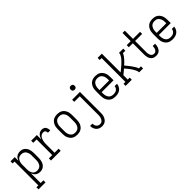

<svg xmlns="http://www.w3.org/2000/svg" viewBox="219 -2037 3562 3562"><g transform="rotate(-45 2000.0 -256.0)"><path d="M21 215V160H71V-465H21V-520H132V-425Q140 -447 153 -467Q166 -487 185 -501Q204 -515 227 -521.5Q250 -528 274 -528Q299 -528 323 -521.5Q347 -515 367 -499.5Q387 -484 401 -463Q415 -442 423 -418.5Q431 -395 434 -370Q437 -345 437 -320V-200Q437 -175 434 -150Q431 -125 423 -101.5Q415 -78 401 -57Q387 -36 367 -20.5Q347 -5 323 1.5Q299 8 274 8Q250 8 227 1.5Q204 -5 185 -19Q166 -33 153 -53Q140 -73 132 -95V160H204V215ZM251 -47Q270 -47 288 -52Q306 -57 321.5 -67.5Q337 -78 347.5 -93.5Q358 -109 364.5 -126.5Q371 -144 373.5 -162.5Q376 -181 376 -200V-320Q376 -339 373.5 -357.5Q371 -376 364.5 -393.5Q358 -411 347.5 -426.5Q337 -442 321.5 -452.5Q306 -463 288 -468Q270 -473 251 -473Q233 -473 215 -468Q197 -463 182.5 -452Q168 -441 158 -425Q148 -409 142 -392Q136 -375 134 -356.5Q132 -338 132 -320V-200Q132 -182 134 -163.5Q136 -145 142 -128Q148 -111 158 -95Q168 -79 182.5 -68Q197 -57 215 -52Q233 -47 251 -47Z M563 0V-55H651V-465H563V-520H712V-405Q719 -429 730 -451Q741 -473 758 -491Q775 -509 798 -518.5Q821 -528 846 -528Q861 -528 876 -524.5Q891 -521 904 -513Q917 -505 926 -492.5Q935 -480 940 -465.5Q945 -451 947 -435.5Q949 -420 949 -405H888Q888 -418 885 -431Q882 -444 874.5 -454Q867 -464 854.5 -468.5Q842 -473 829 -473Q808 -473 788 -463.5Q768 -454 754.5 -437.5Q741 -421 733 -401Q725 -381 720 -360.5Q715 -340 713.5 -318.5Q712 -297 712 -276V-55H818V0Z M1250 8Q1224 8 1197.5 2.5Q1171 -3 1148.5 -16.5Q1126 -30 1109 -51Q1092 -72 1081.5 -96.5Q1071 -121 1067 -147.5Q1063 -174 1063 -200V-320Q1063 -346 1067 -372.5Q1071 -399 1081.5 -423.5Q1092 -448 1109 -469Q1126 -490 1148.5 -503.5Q1171 -517 1197.5 -522.5Q1224 -528 1250 -528Q1276 -528 1302.5 -522.5Q1329 -517 1351.5 -503.5Q1374 -490 1391 -469Q1408 -448 1418.5 -423.5Q1429 -399 1433 -372.5Q1437 -346 1437 -320V-200Q1437 -174 1433 -147.5Q1429 -121 1418.5 -96.5Q1408 -72 1391 -51Q1374 -30 1351.5 -16.5Q1329 -3 1302.5 2.5Q1276 8 1250 8ZM1250 -47Q1269 -47 1287.5 -51.5Q1306 -56 1321 -67Q1336 -78 1347 -93.5Q1358 -109 1364.5 -126.5Q1371 -144 1373.5 -162.5Q1376 -181 1376 -200V-320Q1376 -339 1373.5 -357.5Q1371 -376 1364.5 -393.5Q1358 -411 1347 -426.5Q1336 -442 1321 -453Q1306 -464 1287.5 -468.5Q1269 -473 1250 -473Q1231 -473 1212.5 -468.5Q1194 -464 1179 -453Q1164 -442 1153 -426.5Q1142 -411 1135.5 -393.5Q1129 -376 1126.5 -357.5Q1124 -339 1124 -320V-200Q1124 -181 1126.5 -162.5Q1129 -144 1135.5 -126.5Q1142 -109 1153 -93.5Q1164 -78 1179 -67Q1194 -56 1212.5 -51.5Q1231 -47 1250 -47Z M1685 223Q1653 223 1622.5 212Q1592 201 1570.5 177Q1549 153 1539 122Q1529 91 1529 59H1589Q1590 79 1595.5 99Q1601 119 1613.5 135Q1626 151 1645 159.5Q1664 168 1685 168Q1701 168 1717 162Q1733 156 1744.5 144Q1756 132 1763.5 117Q1771 102 1775.5 86Q1780 70 1781.5 53.5Q1783 37 1783 20V-465H1638V-520H1843V20Q1843 44 1840.5 68.5Q1838 93 1830 116Q1822 139 1808.5 159.5Q1795 180 1776 195Q1757 210 1733 216.5Q1709 223 1685 223ZM1803 -618Q1792 -618 1782 -621Q1772 -624 1764.5 -631.5Q1757 -639 1754 -649Q1751 -659 1751 -670Q1751 -681 1754 -691Q1757 -701 1764.5 -708.5Q1772 -716 1782 -719Q1792 -722 1803 -722Q1814 -722 1824 -719Q1834 -716 1841.5 -708.5Q1849 -701 1852 -691Q1855 -681 1855 -670Q1855 -659 1852 -649Q1849 -639 1841.5 -631.5Q1834 -624 1824 -621Q1814 -618 1803 -618Z M2251 8Q2225 8 2198.5 2.5Q2172 -3 2149.5 -16.5Q2127 -30 2109.5 -51Q2092 -72 2081.5 -96.5Q2071 -121 2067 -147Q2063 -173 2063 -200V-320Q2063 -346 2067 -372.5Q2071 -399 2081.5 -423.5Q2092 -448 2109 -469Q2126 -490 2148.5 -503.5Q2171 -517 2197.5 -522.5Q2224 -528 2250 -528Q2276 -528 2302.5 -522.5Q2329 -517 2351.5 -503.5Q2374 -490 2391 -469Q2408 -448 2418.5 -423.5Q2429 -399 2433 -372.5Q2437 -346 2437 -320V-232H2124V-200Q2124 -181 2126.5 -162.5Q2129 -144 2135.5 -126Q2142 -108 2153 -92.5Q2164 -77 2180 -66.5Q2196 -56 2214.5 -51.5Q2233 -47 2251 -47Q2273 -47 2294.5 -51.5Q2316 -56 2333.5 -68.5Q2351 -81 2362 -100Q2373 -119 2374 -141H2435Q2434 -119 2426.5 -98Q2419 -77 2406.5 -59Q2394 -41 2376 -27.5Q2358 -14 2337.5 -6Q2317 2 2295 5Q2273 8 2251 8ZM2376 -288V-320Q2376 -339 2373.5 -357.5Q2371 -376 2364.5 -393.5Q2358 -411 2347 -426.5Q2336 -442 2321 -453Q2306 -464 2287.5 -468.5Q2269 -473 2250 -473Q2231 -473 2212.5 -468.5Q2194 -464 2179 -453Q2164 -442 2153 -426.5Q2142 -411 2135.5 -393.5Q2129 -376 2126.5 -357.5Q2124 -339 2124 -320V-288Z M2521 0V-55H2571V-680H2521V-735H2632V-242Q2650 -257 2668.5 -271.5Q2687 -286 2704.5 -301Q2722 -316 2739.5 -331.5Q2757 -347 2774 -363.5Q2791 -380 2806.5 -397.5Q2822 -415 2835.5 -434Q2849 -453 2858.5 -475Q2868 -497 2868 -520H2979V-465H2916Q2905 -438 2888 -414Q2871 -390 2851.5 -368Q2832 -346 2811.5 -326Q2791 -306 2769 -286Q2792 -260 2814 -232.5Q2836 -205 2856.5 -176.5Q2877 -148 2895.5 -118Q2914 -88 2925 -55H2979V0H2876Q2876 -25 2866.5 -48Q2857 -71 2845 -92.5Q2833 -114 2819.5 -134Q2806 -154 2791 -173.5Q2776 -193 2760 -212Q2744 -231 2728 -249Q2704 -229 2680 -209Q2656 -189 2632 -169V-55H2683V0Z M3317 8Q3296 8 3274.5 2.5Q3253 -3 3235.5 -15.5Q3218 -28 3206 -46Q3194 -64 3187 -84.5Q3180 -105 3177.5 -126.5Q3175 -148 3175 -170V-465H3070V-520H3175V-735H3235V-520H3420V-465H3235V-170Q3235 -156 3236.5 -142Q3238 -128 3241.5 -115Q3245 -102 3251 -89Q3257 -76 3267 -66.5Q3277 -57 3290 -52Q3303 -47 3317 -47Q3330 -47 3343 -51Q3356 -55 3365.5 -64Q3375 -73 3381.5 -84.5Q3388 -96 3392 -108.5Q3396 -121 3397.5 -134Q3399 -147 3399 -160V-167H3460V-157Q3460 -137 3456.5 -116.5Q3453 -96 3445.5 -77Q3438 -58 3425.5 -41Q3413 -24 3395.5 -12.5Q3378 -1 3358 3.5Q3338 8 3317 8Z M3751 8Q3725 8 3698.5 2.5Q3672 -3 3649.5 -16.5Q3627 -30 3609.5 -51Q3592 -72 3581.5 -96.5Q3571 -121 3567 -147Q3563 -173 3563 -200V-320Q3563 -346 3567 -372.5Q3571 -399 3581.5 -423.5Q3592 -448 3609 -469Q3626 -490 3648.5 -503.5Q3671 -517 3697.5 -522.5Q3724 -528 3750 -528Q3776 -528 3802.5 -522.5Q3829 -517 3851.5 -503.5Q3874 -490 3891 -469Q3908 -448 3918.5 -423.5Q3929 -399 3933 -372.5Q3937 -346 3937 -320V-232H3624V-200Q3624 -181 3626.5 -162.5Q3629 -144 3635.5 -126Q3642 -108 3653 -92.5Q3664 -77 3680 -66.5Q3696 -56 3714.5 -51.5Q3733 -47 3751 -47Q3773 -47 3794.5 -51.5Q3816 -56 3833.5 -68.5Q3851 -81 3862 -100Q3873 -119 3874 -141H3935Q3934 -119 3926.5 -98Q3919 -77 3906.5 -59Q3894 -41 3876 -27.5Q3858 -14 3837.5 -6Q3817 2 3795 5Q3773 8 3751 8ZM3876 -288V-320Q3876 -339 3873.5 -357.5Q3871 -376 3864.5 -393.5Q3858 -411 3847 -426.5Q3836 -442 3821 -453Q3806 -464 3787.5 -468.5Q3769 -473 3750 -473Q3731 -473 3712.5 -468.5Q3694 -464 3679 -453Q3664 -442 3653 -426.5Q3642 -411 3635.5 -393.5Q3629 -376 3626.5 -357.5Q3624 -339 3624 -320V-288Z"/></g></svg>

Font: Iosevka Curly Slab Light
Style: Regular
Weight: 300
Monospace: yes
Designer: Belleve Invis
Foundry: Belleve Invis
Version: Version 22.1.2; ttfautohint (v1.8.4)